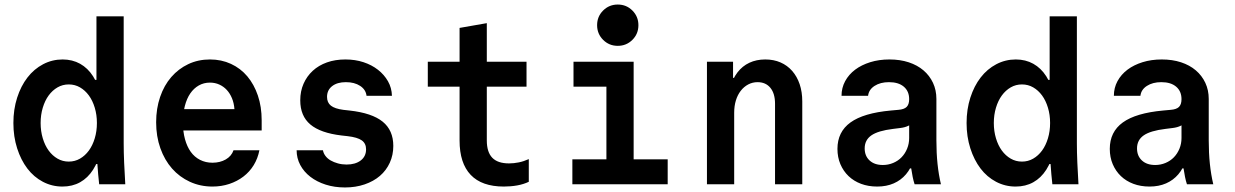

<svg xmlns="http://www.w3.org/2000/svg" viewBox="-20 -812 5440 846"><path d="M255 10Q299 10 333 -9Q367 -28 390 -64Q413 -100 425.5 -152Q438 -204 438 -270Q438 -336 425.5 -388Q413 -440 390 -476Q367 -512 333 -531Q299 -550 256 -550Q210 -550 170 -529Q130 -508 101 -470.5Q72 -433 55.5 -381.5Q39 -330 39 -270Q39 -210 55.5 -158.5Q72 -107 100.5 -69.5Q129 -32 169 -11Q209 10 255 10ZM283 -100Q256 -100 233.5 -113Q211 -126 194.5 -148.5Q178 -171 168.5 -202.5Q159 -234 159 -270Q159 -306 168.5 -337.5Q178 -369 194.5 -391.5Q211 -414 233.5 -427Q256 -440 283 -440Q310 -440 332.5 -427Q355 -414 371.5 -391.5Q388 -369 397.5 -337.5Q407 -306 407 -270Q407 -234 397.5 -202.5Q388 -171 371.5 -148.5Q355 -126 332.5 -113Q310 -100 283 -100ZM417 0H532Q529 -48 527 -95Q525 -142 525 -180V-740H405V-460H397L424 -250L407 -170Q407 -122 409.5 -83.5Q412 -45 417 0ZM395 -89H405H409H419L407 -101Z M728 -237H1133V-282Q1133 -341.6 1116.3 -390.9Q1099.6 -440.1 1069.8 -475.6Q1040 -511 997.8 -530.5Q955.6 -550 905.4 -550Q853 -550 809.7 -529.5Q766.4 -509 734.7 -472.5Q703 -436 685.5 -384.8Q668 -333.5 668 -273.3Q668 -211 686.6 -158.8Q705.2 -106.6 738.1 -69.3Q771 -32 816.7 -11Q862.4 10 916 10Q955.6 10 990.3 -1.5Q1025 -13 1052.5 -34Q1080 -55 1098 -84.5Q1116 -114 1123 -150H1009Q1000 -124 974.8 -109.5Q949.6 -95 916 -95Q886.2 -95 861.6 -107.5Q837 -120 820.5 -143Q804 -166 795 -199Q786 -232 786 -272.7Q786 -312.6 794.5 -345.3Q803 -378 818.5 -400.5Q834 -423 856 -435.5Q878 -448 905 -448Q927.5 -448 946.2 -439.5Q965 -431 979 -416Q993 -401 1002 -379.5Q1011 -358 1013 -331H728Z M1287 -150Q1287 -115 1303 -85Q1319 -55 1347.5 -33Q1376 -11 1415 1.5Q1454 14 1500 14Q1547 14 1586.5 0.5Q1626 -13 1654 -37Q1682 -61 1697.5 -95Q1713 -129 1713 -169Q1713 -238 1666 -276Q1619 -314 1520 -325L1493 -328Q1455 -333 1438 -346.5Q1421 -360 1421 -385Q1421 -415 1443.5 -432.5Q1466 -450 1504 -450Q1542 -450 1567 -433.5Q1592 -417 1595 -390H1707Q1706 -425 1689.5 -454Q1673 -483 1645.5 -504.5Q1618 -526 1581.5 -538Q1545 -550 1502 -550Q1457 -550 1420.5 -537Q1384 -524 1358 -500Q1332 -476 1317.5 -443Q1303 -410 1303 -370Q1303 -301 1347.5 -263.5Q1392 -226 1485 -215L1512 -212Q1555 -207 1574 -193.5Q1593 -180 1593 -154Q1593 -123 1569.5 -105Q1546 -87 1507 -87Q1487 -87 1469 -92Q1451 -97 1437 -105Q1423 -113 1414 -125Q1405 -137 1403 -150Z M2125 -193V-430H2300V-540H2125V-710L2005 -689V-540H1865V-430H2005V-193Q2005 -93 2054 -41.5Q2103 10 2200 10Q2231 10 2259 5Q2287 0 2310 -11V-111Q2288 -101 2266 -96.5Q2244 -92 2223 -92Q2173 -92 2149 -117Q2125 -142 2125 -193Z M2502 0H2922V-110H2772V-540H2507V-430H2652V-110H2502ZM2611 -701.1Q2611 -663 2637.4 -636.5Q2663.8 -610 2701.9 -610Q2740 -610 2766.5 -636.4Q2793 -662.8 2793 -700.9Q2793 -739 2766.6 -765.5Q2740.2 -792 2702.1 -792Q2664 -792 2637.5 -765.6Q2611 -739.2 2611 -701.1Z M3095 0H3215V-315Q3215 -345 3222.5 -369.5Q3230 -394 3244 -412Q3258 -430 3277 -440Q3296 -450 3318 -450Q3354 -450 3374.5 -425Q3395 -400 3395 -355V0H3515V-365Q3515 -407 3503.5 -441Q3492 -475 3470.5 -499.5Q3449 -524 3419 -537Q3389 -550 3352 -550Q3313 -550 3282 -535.5Q3251 -521 3229.5 -493Q3208 -465 3196.5 -425Q3185 -385 3185 -335L3218 -469H3210V-540H3095Z M3986 -375Q3986 -352 3975 -341Q3964 -330 3938 -328L3905 -325Q3785 -314 3727.5 -272.5Q3670 -231 3670 -156Q3670 -119 3683 -88.5Q3696 -58 3719 -36Q3742 -14 3774 -2Q3806 10 3845 10Q3886 10 3918 -4Q3950 -18 3972 -44Q3994 -70 4006 -107.5Q4018 -145 4018 -193L3965 -70H3995Q3998 -50 4001.5 -32.5Q4005 -15 4010 0H4126Q4116 -42 4111 -90Q4106 -138 4106 -193V-376Q4106 -415 4091 -447Q4076 -479 4049 -502Q4022 -525 3984 -537.5Q3946 -550 3899 -550Q3853 -550 3814.5 -538Q3776 -526 3748 -505Q3720 -484 3704 -454.5Q3688 -425 3688 -390H3805Q3808 -417 3833.5 -433.5Q3859 -450 3897 -450Q3939 -450 3962.5 -430Q3986 -410 3986 -375ZM3986 -292V-204Q3986 -179 3977 -157Q3968 -135 3952.5 -119Q3937 -103 3915.5 -94Q3894 -85 3870 -85Q3833 -85 3811.5 -105Q3790 -125 3790 -158Q3790 -195 3819.5 -215.5Q3849 -236 3915 -244L3947 -248Q3989 -253 4008 -278.5Q4027 -304 4027 -352Z M4455 10Q4499 10 4533 -9Q4567 -28 4590 -64Q4613 -100 4625.5 -152Q4638 -204 4638 -270Q4638 -336 4625.5 -388Q4613 -440 4590 -476Q4567 -512 4533 -531Q4499 -550 4456 -550Q4410 -550 4370 -529Q4330 -508 4301 -470.5Q4272 -433 4255.5 -381.5Q4239 -330 4239 -270Q4239 -210 4255.5 -158.5Q4272 -107 4300.5 -69.5Q4329 -32 4369 -11Q4409 10 4455 10ZM4483 -100Q4456 -100 4433.5 -113Q4411 -126 4394.5 -148.5Q4378 -171 4368.5 -202.5Q4359 -234 4359 -270Q4359 -306 4368.5 -337.5Q4378 -369 4394.5 -391.5Q4411 -414 4433.5 -427Q4456 -440 4483 -440Q4510 -440 4532.5 -427Q4555 -414 4571.5 -391.5Q4588 -369 4597.5 -337.5Q4607 -306 4607 -270Q4607 -234 4597.5 -202.5Q4588 -171 4571.5 -148.5Q4555 -126 4532.5 -113Q4510 -100 4483 -100ZM4617 0H4732Q4729 -48 4727 -95Q4725 -142 4725 -180V-740H4605V-460H4597L4624 -250L4607 -170Q4607 -122 4609.5 -83.5Q4612 -45 4617 0ZM4595 -89H4605H4609H4619L4607 -101Z M5186 -375Q5186 -352 5175 -341Q5164 -330 5138 -328L5105 -325Q4985 -314 4927.5 -272.5Q4870 -231 4870 -156Q4870 -119 4883 -88.5Q4896 -58 4919 -36Q4942 -14 4974 -2Q5006 10 5045 10Q5086 10 5118 -4Q5150 -18 5172 -44Q5194 -70 5206 -107.5Q5218 -145 5218 -193L5165 -70H5195Q5198 -50 5201.5 -32.5Q5205 -15 5210 0H5326Q5316 -42 5311 -90Q5306 -138 5306 -193V-376Q5306 -415 5291 -447Q5276 -479 5249 -502Q5222 -525 5184 -537.5Q5146 -550 5099 -550Q5053 -550 5014.5 -538Q4976 -526 4948 -505Q4920 -484 4904 -454.5Q4888 -425 4888 -390H5005Q5008 -417 5033.5 -433.5Q5059 -450 5097 -450Q5139 -450 5162.5 -430Q5186 -410 5186 -375ZM5186 -292V-204Q5186 -179 5177 -157Q5168 -135 5152.5 -119Q5137 -103 5115.5 -94Q5094 -85 5070 -85Q5033 -85 5011.5 -105Q4990 -125 4990 -158Q4990 -195 5019.5 -215.5Q5049 -236 5115 -244L5147 -248Q5189 -253 5208 -278.5Q5227 -304 5227 -352Z"/></svg>

Font: CommitMonoV142 ExtLt
Style: Regular
Weight: 200
Monospace: yes
Designer: Eigil Nikolajsen
Foundry: Eigil Nikolajsen
Version: Version 1.142